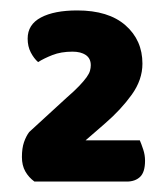

<svg xmlns="http://www.w3.org/2000/svg" viewBox="-20 -641 320 368"><path d="M128 -621Q188 -621 220.5 -592.5Q253 -564 253 -519Q253 -488 232.5 -459.5Q212 -431 182 -405L144 -372H248Q251 -365 254.5 -354.5Q258 -344 258 -333Q258 -311 248.5 -302Q239 -293 223 -293H46Q35 -301 28.5 -312.5Q22 -324 22 -340Q22 -357 26 -368.5Q30 -380 36 -388L108 -454Q123 -467 132 -476.5Q141 -486 146 -493Q151 -500 152.5 -505.5Q154 -511 154 -516Q154 -529 144.5 -535.5Q135 -542 119 -542Q97 -542 80.5 -535.5Q64 -529 53 -522Q45 -529 39 -540.5Q33 -552 33 -567Q33 -594 58.5 -607.5Q84 -621 128 -621Z"/></svg>

Font: Baloo Bhai
Style: Regular
Weight: 400
Designer: Supriya Tembe, Noopur Datye and Ek Type
Foundry: Ek Type
Version: Version 1.443;PS 1.000;hotconv 16.6.51;makeotf.lib2.5.65220;